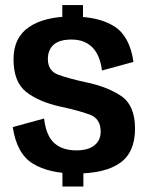

<svg xmlns="http://www.w3.org/2000/svg" viewBox="-20 -706 555 738"><path d="M219.5 -608.5H299V-686.5H219.5ZM220 11H300.5V-66H220ZM271.5 -39Q384 -39 441.5 -79.8Q499 -120.5 499 -211.5Q499 -301 446 -336.8Q393 -372.5 311.5 -389.5Q244 -404 204 -418.8Q164 -433.5 164 -479Q164 -514 186 -534Q208 -554 255 -554Q305 -554 334.8 -524.2Q364.5 -494.5 372 -435L493 -468Q479 -566.5 419.5 -604.5Q360 -642.5 256 -642.5Q151 -642.5 91.5 -602Q32 -561.5 32 -478.5Q32 -391 80.5 -352.8Q129 -314.5 213 -296Q283 -281 325 -265.5Q367 -250 367 -200Q367 -167 343.2 -147.5Q319.5 -128 273 -128Q220 -128 188.5 -156.2Q157 -184.5 149.5 -250.5L29 -217.5Q44.5 -114.5 106.8 -76.8Q169 -39 271.5 -39Z"/></svg>

Font: Anybody SemiCondensed SemiBold
Style: Regular
Weight: 600
Width: 4
Version: Version 1.113;gftools[0.9.25]